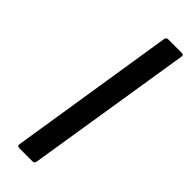

<svg xmlns="http://www.w3.org/2000/svg" viewBox="-225 -673 690 690"><g transform="rotate(45 120.5 -327.5)"><path d="M57 0Q46 0 48 -11L148 -645Q150 -655 159 -655H228Q239 -655 237 -645L136 -11Q134 0 126 0Z"/></g></svg>

Font: Sofia Sans Semi Condensed Medium
Style: Italic
Weight: 500
Italic angle: -9°
Version: Version 4.100